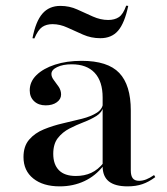

<svg xmlns="http://www.w3.org/2000/svg" viewBox="-20 -640 583 671"><path d="M338.7 -207.3V-299.2Q338.7 -355.6 310.9 -385.5Q283.1 -415.3 230.6 -415.3Q200 -415.3 179.8 -405.6Q159.7 -396 159.7 -381.5Q159.7 -371 168.1 -360.1Q176.6 -349.2 185.1 -336.7Q193.5 -324.2 193.5 -309.7Q193.5 -293.5 178.6 -282.7Q163.7 -271.8 139.5 -271.8Q114.5 -271.8 99.2 -286.3Q83.9 -300.8 83.9 -324.2Q83.9 -354.8 107.7 -377.8Q131.5 -400.8 172.2 -414.1Q212.9 -427.4 265.3 -427.4Q356.5 -427.4 396.8 -385.1Q437.1 -342.7 437.1 -254V-207.3ZM188.7 11.3Q130.6 11.3 96.4 -16.1Q62.1 -43.5 62.1 -91.1Q62.1 -129 81.9 -152Q101.6 -175 133.1 -187.9Q164.5 -200.8 199.6 -208.9Q234.7 -216.9 266.5 -225Q298.4 -233.1 319 -246.4Q339.5 -259.7 340.3 -282.3L341.1 -266.9Q336.3 -246.8 316.9 -234.7Q297.6 -222.6 272.2 -212.9Q246.8 -203.2 222.6 -190.7Q198.4 -178.2 182.3 -157.7Q166.1 -137.1 166.1 -102.4Q166.1 -65.3 185.9 -45.2Q205.6 -25 245.2 -25Q275 -25 298.8 -35.9Q322.6 -46.8 341.9 -71V-61.3Q313.7 -25 274.6 -6.9Q235.5 11.3 188.7 11.3ZM437.1 -44.4Q437.1 -25.8 444 -16.9Q450.8 -8.1 466.1 -8.1Q478.2 -8.1 490.7 -12.9Q503.2 -17.7 518.5 -28.2L522.6 -21Q500 -4 477.4 3.6Q454.8 11.3 425.8 11.3Q382.3 11.3 360.5 -6Q338.7 -23.4 338.7 -58.9V-207.3H437.1ZM330.6 -506.5Q298.4 -506.5 270.2 -519Q241.9 -531.5 215.7 -543.5Q189.5 -555.6 163.7 -555.6Q141.9 -555.6 127.4 -545.6Q112.9 -535.5 100 -505.6L93.5 -506.5Q104.8 -565.3 128.2 -592.3Q151.6 -619.4 191.1 -619.4Q222.6 -619.4 250 -606.9Q277.4 -594.4 304.4 -582.3Q331.5 -570.2 358.1 -570.2Q380.6 -570.2 395.6 -580.2Q410.5 -590.3 421 -620.2L428.2 -619.4Q415.3 -558.9 392.7 -532.7Q370.2 -506.5 330.6 -506.5Z"/></svg>

Font: Playfair 144pt SemiExpanded SemiBold
Style: Regular
Weight: 600
Width: 6
Designer: Claus Eggers Sørensen
Foundry: Claus Eggers Sørensen
Version: Version 2.203